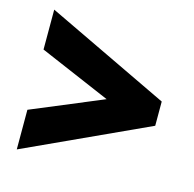

<svg xmlns="http://www.w3.org/2000/svg" viewBox="-81 -749 682 674"><g transform="rotate(15 259.5 -412.0)"><path d="M36 -158V-302L295 -410L36 -521V-666L484 -452V-364Z"/></g></svg>

Font: Noto Sans Tamil UI Condensed Black
Style: Regular
Weight: 900
Width: 3
Designer: Jelle Bosma - Monotype Design Team
Foundry: Monotype Imaging Inc.
Version: Version 2.004; ttfautohint (v1.8.4.7-5d5b)